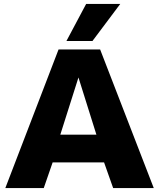

<svg xmlns="http://www.w3.org/2000/svg" viewBox="-20 -954 806 974"><path d="M7 0 277 -703H488L760 0H554L508 -130H247L202 0ZM286 -271H469L378 -561ZM317 -746 417 -934H590L449 -746Z"/></svg>

Font: Georama SemiExpanded
Style: Bold
Weight: 700
Width: 6
Designer: Jean-Baptiste Levee
Foundry: Production Type
Version: Version 1.001